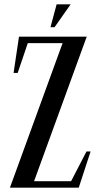

<svg xmlns="http://www.w3.org/2000/svg" viewBox="-20 -870 466 890"><path d="M242.5 -850 214 -744H233L307.5 -850ZM309.5 -30H137.9L382 -700H68L43 -532H62L108.8 -670H270.1L26 0H345L400 -168H381Z"/></svg>

Font: Picaflor 12 pt
Style: Regular
Weight: 400
Designer: Ariel Martín Pérez
Foundry: Tunera Type Foundry
Version: Version 1.000;hotconv 1.0.109;makeotfexe 2.5.65596